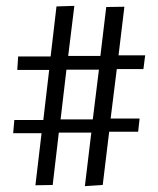

<svg xmlns="http://www.w3.org/2000/svg" viewBox="-20 -646 540 656"><path d="M270 -10 292 -193H181L160 -14L101 -13L122 -191H25L29 -236H128L148 -407H39L42 -453H153L173 -624L234 -626L213 -455H323L343 -622L405 -623L385 -457H476L470 -410H379L358 -241H457L452 -196H353L331 -14ZM187 -238H297L318 -408H207Z"/></svg>

Font: Inconsolata Nerd Font Mono
Style: Regular
Weight: 400
Monospace: yes
Designer: Raph Levien, Cyreal, Brenton Simpson
Foundry: Raph Levien, Cyreal, Google
Version: Version 3.000; ttfautohint (v1.8.3);Nerd Fonts 3.0.2